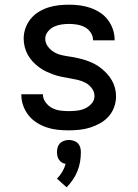

<svg xmlns="http://www.w3.org/2000/svg" viewBox="-20 -548 588 819"><path d="M273 8Q249 8 225.5 5.5Q202 3 179.5 -4.5Q157 -12 136.5 -25Q116 -38 101.5 -56.5Q87 -75 79 -97.5Q71 -120 71 -144V-146H163Q163 -127 174.5 -111.5Q186 -96 202 -87.5Q218 -79 236 -76.5Q254 -74 273 -74Q290 -74 308 -76Q326 -78 342 -85Q358 -92 370.5 -106Q383 -120 383 -138Q383 -156 372 -171Q361 -186 345.5 -194.5Q330 -203 312.5 -207Q295 -211 277.5 -214Q260 -217 242.5 -220.5Q225 -224 208.5 -230Q192 -236 176 -243.5Q160 -251 145.5 -262Q131 -273 119 -286Q107 -299 98.5 -314.5Q90 -330 85.5 -347.5Q81 -365 81 -383Q81 -406 88.5 -427.5Q96 -449 110.5 -467Q125 -485 144.5 -497Q164 -509 185.5 -516Q207 -523 230 -525.5Q253 -528 275 -528Q298 -528 321 -525Q344 -522 365.5 -514.5Q387 -507 406.5 -494.5Q426 -482 440 -463.5Q454 -445 461.5 -423Q469 -401 469 -378V-376H377V-377Q377 -394 367 -409Q357 -424 342 -432Q327 -440 309.5 -443Q292 -446 275 -446Q258 -446 241.5 -443.5Q225 -441 210 -434Q195 -427 184 -413Q173 -399 173 -383Q173 -365 184 -350Q195 -335 210 -326Q225 -317 242.5 -313Q260 -309 278 -306.5Q296 -304 313 -300Q330 -296 347 -290.5Q364 -285 380 -277Q396 -269 410 -258Q424 -247 436 -234Q448 -221 457 -205.5Q466 -190 470.5 -172.5Q475 -155 475 -137Q475 -114 467 -91.5Q459 -69 443.5 -51.5Q428 -34 407.5 -22.5Q387 -11 365 -4Q343 3 319.5 5.5Q296 8 273 8ZM264 251 223 214Q236 201 245.5 185Q255 169 260 151Q252 150 244.5 145.5Q237 141 232 134Q227 127 225 118Q223 109 223 101Q223 90 226 80Q229 70 236 63Q243 56 253.5 52.5Q264 49 274 49Q284 49 294.5 52.5Q305 56 312 63Q319 70 322 80Q325 90 325 101Q325 122 321.5 142.5Q318 163 310 182.5Q302 202 290.5 219Q279 236 264 251Z"/></svg>

Font: Iosevka Semi-Condensed Medium
Style: Regular
Weight: 500
Monospace: yes
Designer: Belleve Invis
Foundry: Belleve Invis
Version: Version 27.3.5